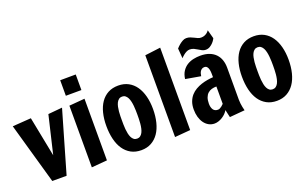

<svg xmlns="http://www.w3.org/2000/svg" viewBox="-88 -1198 2607 1629"><g transform="rotate(-20 1215.5 -384.0)"><path d="M4.4 -550.8 171.9 -562.5 242.7 -202.6 323.7 -544.9 451.2 -556.6 380.4 -312.5 290 0H160.6L71.8 -312.5Z M515.6 -550.8 656.2 -562.5V-5.9L515.6 5.9ZM656.7 -781.2V-640.6L516.1 -640.1V-780.3Z M961.9 13.2Q909.2 13.2 869.6 -8.5Q830.1 -30.3 803.7 -69.1Q777.3 -107.9 764.2 -162.1Q751 -216.3 751 -281.7Q751 -344.7 764.2 -397.7Q777.3 -450.7 803.7 -489Q830.1 -527.3 869.6 -548.6Q909.2 -569.8 961.9 -569.8Q1013.2 -569.8 1052.7 -548.6Q1092.3 -527.3 1118.9 -489Q1145.5 -450.7 1159.2 -397.7Q1172.9 -344.7 1172.9 -281.7Q1172.9 -216.3 1159.2 -162.1Q1145.5 -107.9 1118.9 -69.1Q1092.3 -30.3 1052.7 -8.5Q1013.2 13.2 961.9 13.2ZM960.9 -91.3Q978 -91.3 990.2 -100.6Q1002.4 -109.9 1010.3 -125.2Q1018.1 -140.6 1022.5 -160.4Q1026.9 -180.2 1028.8 -201.4Q1030.8 -222.7 1031.2 -243.4Q1031.7 -264.2 1031.7 -281.7Q1031.7 -298.8 1031.2 -319.3Q1030.8 -339.8 1028.8 -360.8Q1026.9 -381.8 1022.5 -401.6Q1018.1 -421.4 1010.3 -436.8Q1002.4 -452.1 990.5 -461.4Q978.5 -470.7 961.4 -470.7Q943.8 -470.7 931.9 -461.4Q919.9 -452.1 912.1 -436.8Q904.3 -421.4 900.1 -401.6Q896 -381.8 894 -360.8Q892.1 -339.8 891.8 -319.3Q891.6 -298.8 891.6 -281.7Q891.6 -264.2 891.8 -243.4Q892.1 -222.7 894 -201.4Q896 -180.2 900.1 -160.4Q904.3 -140.6 911.9 -125.2Q919.4 -109.9 931.4 -100.6Q943.4 -91.3 960.9 -91.3Z M1267.1 -732.4 1407.7 -750V-5.9L1267.1 5.9Z M1495.6 -159.7Q1495.6 -199.7 1507.1 -229.7Q1518.6 -259.8 1537.8 -281.5Q1557.1 -303.2 1582.5 -317.9Q1607.9 -332.5 1635.5 -341.6Q1663.1 -350.6 1690.9 -355.2Q1718.8 -359.9 1743.2 -361.3Q1743.2 -380.9 1742.7 -399.7Q1742.2 -418.5 1738.3 -433.3Q1734.4 -448.2 1726.1 -457.5Q1717.8 -466.8 1702.6 -466.8Q1689.9 -466.8 1680.9 -461.2Q1671.9 -455.6 1665.8 -446.5Q1659.7 -437.5 1656.5 -426Q1653.3 -414.6 1651.9 -403.3L1515.1 -427.2Q1520.5 -469.2 1539.1 -496.8Q1557.6 -524.4 1583.7 -540.5Q1609.9 -556.6 1640.9 -563.2Q1671.9 -569.8 1702.6 -569.8Q1750.5 -569.8 1784.7 -556.4Q1818.8 -543 1840.8 -519.5Q1862.8 -496.1 1873.3 -464.6Q1883.8 -433.1 1883.8 -397V-106Q1883.8 -89.4 1886 -71.8Q1888.2 -54.2 1891.1 -39.6Q1894.5 -22.5 1898.9 -5.9L1762.2 5.9L1746.6 -63Q1738.3 -47.9 1724.9 -34.2Q1711.4 -20.5 1694.8 -10Q1678.2 0.5 1659.7 6.8Q1641.1 13.2 1623 13.2Q1594.2 13.2 1570.8 0.2Q1547.4 -12.7 1530.5 -35.9Q1513.7 -59.1 1504.6 -90.6Q1495.6 -122.1 1495.6 -159.7ZM1633.3 -161.6Q1633.3 -128.4 1646.7 -107.9Q1660.2 -87.4 1689 -87.4Q1698.7 -87.4 1708.3 -92.5Q1717.8 -97.7 1725.6 -104Q1734.4 -111.3 1743.2 -120.6V-277.3Q1719.7 -277.3 1699.7 -271.5Q1679.7 -265.6 1664.8 -252Q1649.9 -238.3 1641.6 -216.1Q1633.3 -193.8 1633.3 -161.6ZM1547.9 -690.9Q1562.5 -707.5 1578.6 -720.7Q1592.3 -731.9 1608.9 -741.2Q1625.5 -750.5 1642.1 -750.5Q1661.6 -750.5 1677.2 -744.4Q1692.9 -738.3 1707.3 -731Q1721.7 -723.6 1735.4 -717.5Q1749 -711.4 1764.6 -711.4Q1783.2 -711.4 1797.1 -717.5Q1811 -723.6 1819.8 -731Q1830.1 -739.7 1837.4 -750.5L1858.9 -671.4Q1858.9 -670.9 1852.5 -659.7Q1846.2 -648.4 1834.2 -635.3Q1822.3 -622.1 1804.9 -611.3Q1787.6 -600.6 1765.6 -600.6Q1748 -600.6 1733.6 -608.4Q1719.2 -616.2 1704.6 -625.2Q1689.9 -634.3 1673.8 -642.1Q1657.7 -649.9 1636.7 -649.9Q1621.6 -649.9 1606.9 -642.3Q1592.3 -634.8 1581.1 -625.5Q1567.4 -614.7 1555.2 -601.1Z M2186 13.2Q2133.3 13.2 2093.8 -8.5Q2054.2 -30.3 2027.8 -69.1Q2001.5 -107.9 1988.3 -162.1Q1975.1 -216.3 1975.1 -281.7Q1975.1 -344.7 1988.3 -397.7Q2001.5 -450.7 2027.8 -489Q2054.2 -527.3 2093.8 -548.6Q2133.3 -569.8 2186 -569.8Q2237.3 -569.8 2276.9 -548.6Q2316.4 -527.3 2343 -489Q2369.6 -450.7 2383.3 -397.7Q2397 -344.7 2397 -281.7Q2397 -216.3 2383.3 -162.1Q2369.6 -107.9 2343 -69.1Q2316.4 -30.3 2276.9 -8.5Q2237.3 13.2 2186 13.2ZM2185.1 -91.3Q2202.1 -91.3 2214.4 -100.6Q2226.6 -109.9 2234.4 -125.2Q2242.2 -140.6 2246.6 -160.4Q2251 -180.2 2252.9 -201.4Q2254.9 -222.7 2255.4 -243.4Q2255.9 -264.2 2255.9 -281.7Q2255.9 -298.8 2255.4 -319.3Q2254.9 -339.8 2252.9 -360.8Q2251 -381.8 2246.6 -401.6Q2242.2 -421.4 2234.4 -436.8Q2226.6 -452.1 2214.6 -461.4Q2202.6 -470.7 2185.5 -470.7Q2168 -470.7 2156 -461.4Q2144 -452.1 2136.2 -436.8Q2128.4 -421.4 2124.3 -401.6Q2120.1 -381.8 2118.2 -360.8Q2116.2 -339.8 2116 -319.3Q2115.7 -298.8 2115.7 -281.7Q2115.7 -264.2 2116 -243.4Q2116.2 -222.7 2118.2 -201.4Q2120.1 -180.2 2124.3 -160.4Q2128.4 -140.6 2136 -125.2Q2143.6 -109.9 2155.5 -100.6Q2167.5 -91.3 2185.1 -91.3Z"/></g></svg>

Font: Francois One
Style: Regular
Weight: 400
Designer: Vernon Adams
Foundry: vernon adams
Version: Version 1.000